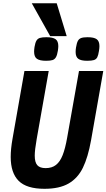

<svg xmlns="http://www.w3.org/2000/svg" viewBox="-20 -1170 666 1202"><path d="M47 -187.5Q47 -237.5 58.5 -302L133 -725.5H285L209.5 -298.5Q197.5 -230.5 197.5 -195.5Q197.5 -154 213.5 -135.8Q229.5 -117.5 266 -117.5Q305 -117.5 330.5 -137.5Q356 -157.5 372.2 -198.8Q388.5 -240 400.5 -308.5L474.5 -725.5H626.5L550 -291.5Q531 -185.5 499 -120Q467 -54.5 409.5 -21.2Q352 12 258.5 12Q146.5 12 96.8 -37.8Q47 -87.5 47 -187.5ZM193.5 -847Q193.5 -858 196 -875.5Q200.5 -902.5 208 -915.2Q215.5 -928 229.5 -932.5Q243.5 -937 271 -937Q310.5 -937 327.8 -924.8Q345 -912.5 345 -881.5Q345 -871 342.5 -853.5Q338 -825 330.2 -811.8Q322.5 -798.5 309 -794Q295.5 -789.5 268.5 -789.5Q229 -789.5 211.2 -801.8Q193.5 -814 193.5 -847ZM453.5 -844.5Q453.5 -860 456 -873.5Q460.5 -901 467.5 -914Q474.5 -927 488.2 -932Q502 -937 528.5 -937Q568.5 -937 585.5 -924.5Q602.5 -912 602.5 -881Q602.5 -868.5 599.5 -851Q595.5 -824 588.8 -811.2Q582 -798.5 568 -794Q554 -789.5 525.5 -789.5Q487 -789.5 470.2 -801.8Q453.5 -814 453.5 -844.5ZM179 -1149.5H335L397.5 -944H294Z"/></svg>

Font: JuliaMono ExtraBoldItalic
Style: Regular
Weight: 800
Italic angle: -9°
Monospace: yes
Designer: cormullion
Foundry: corm
Version: Version 0.049; ttfautohint (v1.8.4)